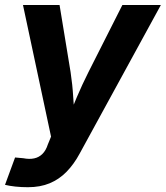

<svg xmlns="http://www.w3.org/2000/svg" viewBox="-37 -556 675 782"><path d="M-16.6 196.8 24.4 85.4 57.6 88.4Q82.5 93.3 102.1 89.1Q121.6 85 135.7 71Q149.9 57.1 157.7 32.7L170.9 0.5L56.6 -535.6H205.6L250.5 -262.2Q258.3 -211.4 261.2 -160.4Q264.2 -109.4 268.6 -55.2H232.4Q254.4 -109.4 276.1 -160.6Q297.9 -211.9 323.2 -262.2L461.4 -535.6H618.2L287.6 69.3Q264.2 112.8 234.1 143.6Q204.1 174.3 165.5 190.4Q127 206.5 76.7 206.5Q50.3 206.5 25.6 203.9Q1 201.2 -16.6 196.8Z"/></svg>

Font: Inter 20pt
Style: Bold Italic
Weight: 700
Italic angle: -9.3988°
Version: Version 4.001;git-66647c0bb